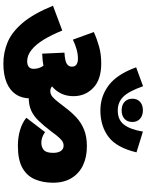

<svg xmlns="http://www.w3.org/2000/svg" viewBox="115 -1035 868 1138"><g transform="rotate(90 549.0 -466.0)"><path d="M465 -404Q472 -376 483.5 -353Q495 -330 519 -330Q539 -330 554.5 -343.5Q570 -357 589 -382L616 -417Q645 -456 676.5 -485Q708 -514 749 -530.5Q790 -547 847 -547Q911 -547 959.5 -524Q1008 -501 1035.5 -456Q1063 -411 1063 -346Q1063 -287 1043 -239.5Q1023 -192 975.5 -165Q928 -138 844 -138Q794 -138 750.5 -151Q707 -164 678 -188L763 -299Q780 -287 795.5 -282Q811 -277 825 -277Q852 -277 869 -291.5Q886 -306 886 -347Q886 -376 875 -392.5Q864 -409 843 -409Q827 -409 814 -399.5Q801 -390 781 -365L760 -337Q725 -291 696 -261Q667 -231 634.5 -216.5Q602 -202 555 -202Q530 -202 497.5 -217.5Q465 -233 435 -262.5Q405 -292 388 -332ZM170 -588Q209 -606 255 -619Q301 -632 356 -632Q452 -632 501 -584.5Q550 -537 550 -468Q550 -412 520.5 -371Q491 -330 435 -307.5Q379 -285 298 -282L292 -414Q342 -417 358.5 -428Q375 -439 375 -458Q375 -478 361.5 -486Q348 -494 328 -494Q301 -494 272.5 -486Q244 -478 215 -464ZM563 -211Q563 -161 539 -125.5Q515 -90 469 -71Q423 -52 357 -52Q290 -52 229.5 -77.5Q169 -103 115 -167Q61 -231 14 -346L161 -401Q186 -339 214.5 -292Q243 -245 275.5 -219Q308 -193 343 -193Q364 -193 376 -202.5Q388 -212 388 -231Q388 -264 369 -290.5Q350 -317 315 -341L463 -372L490 -341Q522 -312 542.5 -279.5Q563 -247 563 -211ZM565 -817Q565 -845 583.5 -862Q602 -879 634 -879Q665 -879 684 -862Q703 -845 703 -817Q703 -787 684.5 -770Q666 -753 634 -753Q602 -753 583.5 -770.5Q565 -788 565 -817ZM883 -841Q855 -723 791 -675Q727 -627 634 -627Q551 -627 485.5 -676.5Q420 -726 379 -839L491 -880Q521 -795 553.5 -762.5Q586 -730 635 -730Q690 -730 718.5 -766.5Q747 -803 760 -879Z"/></g></svg>

Font: Noto Sans Devanagari Black
Style: Regular
Weight: 900
Version: Version 2.003